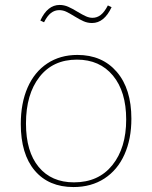

<svg xmlns="http://www.w3.org/2000/svg" viewBox="-20 -750 614 776"><path d="M511 -270Q511 -188 483 -125.5Q455 -63 402 -28.5Q349 6 277 6Q177 6 120.5 -60.5Q64 -127 64 -249Q64 -333 91.5 -396Q119 -459 171 -493.5Q223 -528 293 -528Q393 -528 452 -459.5Q511 -391 511 -270ZM85 -251Q85 -137 136.5 -75Q188 -13 279 -13Q378 -13 434 -82.5Q490 -152 490 -267Q490 -380 436.5 -444.5Q383 -509 291 -509Q194 -509 139.5 -439Q85 -369 85 -251ZM281 -684Q260 -697 247 -703Q234 -709 219 -709Q201 -709 186 -697.5Q171 -686 158 -660L143 -667Q172 -730 221 -730Q239 -730 256 -722.5Q273 -715 294 -702Q314 -690 327.5 -684Q341 -678 354 -678Q372 -678 387 -689.5Q402 -701 416 -728L431 -721Q401 -657 352 -657Q334 -657 318 -664Q302 -671 281 -684Z"/></svg>

Font: Bitter Pro Thin
Style: Regular
Weight: 250
Designer: Sol Matas, and Bitter project Authors
Foundry: Sol Matas
Version: Version 1.010